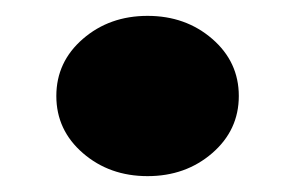

<svg xmlns="http://www.w3.org/2000/svg" viewBox="-20 -466 372 242"><path d="M166 -244Q118 -244 84.5 -273Q51 -302 51 -345Q51 -388 84.5 -417Q118 -446 166 -446Q214 -446 247.5 -417Q281 -388 281 -345Q281 -302 247.5 -273Q214 -244 166 -244Z"/></svg>

Font: Platypi Light ExtraBold
Style: Regular
Weight: 800
Version: Version 1.200